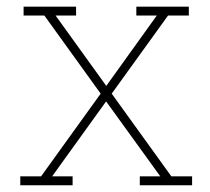

<svg xmlns="http://www.w3.org/2000/svg" viewBox="-20 -548 622 568"><path d="M293.9 -248 134.3 -26.4H194.8V0H40V-26.4H101.6L277.8 -271L111.3 -502H49.8V-528.3H205.1V-502H144.5L294.4 -293.9L443.8 -502H383.3V-528.3H538.6V-502H477.1L310.5 -271L486.8 -26.4H548.3V0H393.6V-26.4H454.1Z"/></svg>

Font: Suwannaphum Thin
Style: Regular
Weight: 100
Designer: Danh Hong
Version: Version 8.002; ttfautohint (v1.8.3)